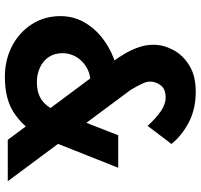

<svg xmlns="http://www.w3.org/2000/svg" viewBox="-38 -766 814 779"><g transform="rotate(90 369.5 -376.0)"><path d="M714.8 0Q701.2 0 673.8 0Q646.5 0 617.2 0Q587.9 0 567.4 0Q546.9 0 546.9 0L222.7 -435.5Q212.9 -449.2 197.8 -474.1Q182.6 -499 171.9 -529.3Q161.1 -559.6 161.1 -590.8Q161.1 -630.9 181.6 -670.4Q202.1 -710 244.6 -736.3Q287.1 -762.7 351.6 -762.7Q422.9 -762.7 477.1 -733.9Q531.2 -705.1 563.5 -664.1L490.2 -567.4Q459 -601.6 430.7 -621.1Q402.3 -640.6 375 -640.6Q340.8 -640.6 325.7 -620.6Q310.5 -600.6 310.5 -577.1Q310.5 -563.5 318.4 -546.9Q326.2 -530.3 334 -516.6Q341.8 -502.9 344.7 -498ZM309.6 -335Q285.2 -335 264.6 -325.7Q244.1 -316.4 228 -300.3Q211.9 -284.2 203.6 -264.2Q195.3 -244.1 195.3 -221.7Q195.3 -190.4 210.4 -167Q225.6 -143.6 252.9 -130.9Q280.3 -118.2 311.5 -118.2Q344.7 -118.2 366.2 -127.4Q387.7 -136.7 402.3 -152.8Q417 -168.9 425.8 -188.5L518.6 -111.3Q491.2 -60.5 436 -24.4Q380.9 11.7 292 11.7Q222.7 11.7 167 -17.1Q111.3 -45.9 78.1 -97.2Q44.9 -148.4 44.9 -213.9Q44.9 -263.7 67.4 -305.7Q89.8 -347.7 127.9 -378.9Q166 -410.2 212.9 -428.7Q259.8 -447.3 308.6 -448.2ZM528.3 -448.2H660.2L536.1 -135.7L430.7 -198.2Z"/></g></svg>

Font: Josefin Sans CFJ
Style: Bold
Weight: 700
Designer: Santiago Orozco
Foundry: Typemade
Version: Version 2.001